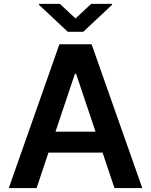

<svg xmlns="http://www.w3.org/2000/svg" viewBox="-20 -951 764 971"><path d="M165.1 0H24.5L280.5 -727.3H443.2L699.6 0H558.9L498.6 -179.3H225.1ZM260.7 -285.2H463.1L364.7 -578.1H359ZM283 -931.5 361.9 -857.6 441.1 -931.5H546.5V-926.5L400.9 -790.1H323.2L177.2 -926.5V-931.5Z"/></svg>

Font: Inter UI Semi Bold
Style: Regular
Weight: 600
Designer: Rasmus Andersson
Foundry: rsms
Version: 3.2;8d6f07862